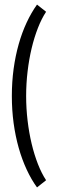

<svg xmlns="http://www.w3.org/2000/svg" viewBox="-20 -757 255 846"><path d="M95.2 -334Q95.2 -278.8 101.6 -225.3Q107.9 -171.9 119.4 -123.8Q130.9 -75.7 147 -34.4Q163.1 6.8 183.1 37.1L143.1 68.8Q118.2 34.7 97.7 -9.5Q77.1 -53.7 62.5 -105.2Q47.9 -156.7 40 -214.4Q32.2 -272 32.2 -334Q32.2 -396 40 -453.6Q47.9 -511.2 62.5 -562.7Q77.1 -614.3 97.7 -658.2Q118.2 -702.1 143.1 -736.8L183.1 -705.1Q163.1 -674.8 147 -633.5Q130.9 -592.3 119.4 -544.2Q107.9 -496.1 101.6 -442.6Q95.2 -389.2 95.2 -334Z"/></svg>

Font: Stint Ultra Condensed
Style: Regular
Weight: 400
Width: 1
Designer: Astigmatic (AOETI)
Foundry: Astigmatic (AOETI)
Version: Version 1.000